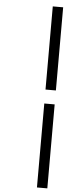

<svg xmlns="http://www.w3.org/2000/svg" viewBox="-70 -869 410 1180"><g transform="rotate(5 135.0 -279.5)"><path d="M206 -325V-838H270V-325ZM206 279V-239H270V279Z"/></g></svg>

Font: Source Han Sans Regular
Style: Regular
Weight: 400
Designer: Ryoko NISHIZUKA  (kana & ideographs); Paul D. Hunt (Latin, Greek & Cyrillic); Wenlong ZHANG  (bopomofo); Sandoll Communi
Foundry: Adobe Systems Incorporated
Version: Version 1.00 January 18, 2024, initial release